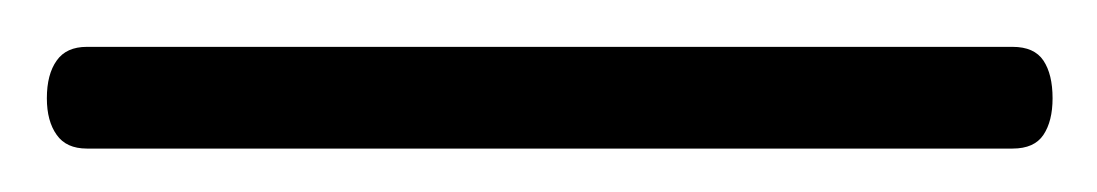

<svg xmlns="http://www.w3.org/2000/svg" viewBox="-22 74 480 84"><path d="M-1.5 117Q-1.5 106.5 2.8 100.5Q7 94.5 16 94.5H421Q430.5 94.5 434.5 100.5Q438.5 106.5 438.5 117Q438.5 127 434.5 133Q430.5 139 421 139H16Q7 139 2.8 133Q-1.5 127 -1.5 117Z"/></svg>

Font: Fraunces 48pt Soft Wonky Light
Style: Regular
Weight: 300
Version: Version 1.000;[b76b70a41]